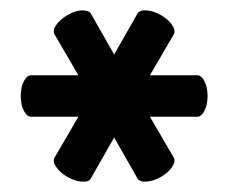

<svg xmlns="http://www.w3.org/2000/svg" viewBox="-20 -425 440 370"><path d="M155 -399 200 -320 245 -399Q249 -406 262.5 -405Q276 -404 290 -396Q304 -388 311.5 -377Q319 -366 315 -359L269 -280H360Q368 -280 374 -268.5Q380 -257 380 -240Q380 -223 374 -211.5Q368 -200 360 -200H269L315 -121Q319 -114 311.5 -103Q304 -92 290 -84Q276 -76 262.5 -75Q249 -74 245 -81L200 -160L155 -81Q151 -74 137.5 -75Q124 -76 110 -84Q96 -92 88.5 -103Q81 -114 85 -121L131 -200H40Q32 -200 26 -211.5Q20 -223 20 -240Q20 -257 26 -268.5Q32 -280 40 -280H131L85 -359Q81 -366 88.5 -377Q96 -388 111 -396.5Q126 -405 138.5 -405Q151 -405 155 -399Z"/></svg>

Font: SOV_ThonBuri
Style: Book
Weight: 400
Version: Version 1.00